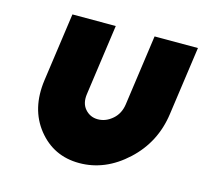

<svg xmlns="http://www.w3.org/2000/svg" viewBox="-81 -590 739 693"><g transform="rotate(15 288.5 -244.0)"><path d="M108 -500 72 -244Q57 -135 115 -62Q174 12 270 12Q367 12 447 -62Q526 -135 541 -244L577 -500H415L378 -236Q373 -201 349 -180Q324 -158 294 -158Q265 -158 246 -180Q228 -201 233 -236L270 -500Z"/></g></svg>

Font: Unageo
Style: Black-Italic
Weight: 900
Designer: Richard Sepsi
Foundry: Richard Sepsi
Version: Version 2.000